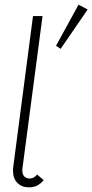

<svg xmlns="http://www.w3.org/2000/svg" viewBox="-20 -796 397 826"><path d="M76 -63Q76 -45 85 -36.5Q94 -28 108 -28Q125 -28 140 -45L168 -21Q143 10 105 10Q74 10 55 -9Q36 -28 36 -61Q36 -72 37 -78L122 -727H163L77 -75Q76 -71 76 -63ZM318 -776 357 -755 241 -586 221 -599Z"/></svg>

Font: Bellota Light
Style: Italic
Weight: 300
Italic angle: -7.5°
Designer: Kemie Guaida
Foundry: Kemie Guaida
Version: Version 4.001